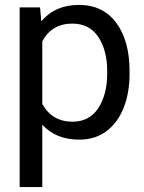

<svg xmlns="http://www.w3.org/2000/svg" viewBox="-20 -558 586 781"><path d="M60 -528H143L148 -471Q204 -538 301 -538Q399 -538 453 -465Q507 -392 507 -269V-258Q507 -180 483 -119.5Q459 -59 413 -24.5Q367 10 303 10Q207 10 152 -51V203H60ZM274 -462Q191 -462 152 -390V-135Q192 -63 275 -63Q344 -63 380 -118.5Q416 -174 416 -258V-269Q416 -353 380 -407.5Q344 -462 274 -462Z"/></svg>

Font: Freesentation 5 Medium
Style: Regular
Weight: 500
Designer: glyphs from Roboto by Christian Robertson / Hangul glyphs from Noto Sans CJK(Source Han Sans) by Jang Soo-young and Kang
Foundry: PT&
Version: Version 2.001